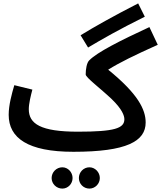

<svg xmlns="http://www.w3.org/2000/svg" viewBox="-20 -870 946 1127"><path d="M497 -591C579 -640 675 -695 830 -772L791 -850C639 -772 538 -715 453 -663ZM411 21C724 21 835 -41 835 -151C835 -227 790 -319 615 -461C682 -503 770 -546 906 -607L857 -711C682 -630 552 -564 504 -516C489 -502 483 -463 483 -433C483 -415 571 -350 636 -288C697 -229 710 -191 710 -170C710 -117 653 -97 437 -97C219 -97 149 -143 149 -229C149 -262 161 -310 170 -344L64 -370C49 -319 31 -253 31 -196C31 -60 143 21 411 21ZM505 237C538 237 566 209 566 175C566 141 538 112 505 112C470 112 443 141 443 175C443 209 470 237 505 237ZM346 237C379 237 406 209 406 175C406 141 379 112 346 112C311 112 283 141 283 175C283 209 311 237 346 237Z"/></svg>

Font: Noto Sans Arabic SemBd
Style: Regular
Weight: 600
Designer: Monotype Design Team, Nadine Chahine, Nizar Qandah and Khaled Hosny
Foundry: Monotype Imaging Inc.
Version: Version 2.012